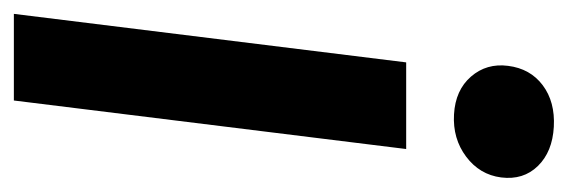

<svg xmlns="http://www.w3.org/2000/svg" viewBox="-312 -314 819 277"><g transform="rotate(90 97.5 -175.5)"><path d="M104 214H-21L49 -352H174ZM142 -565Q178 -563 198.5 -542Q219 -521 215 -489Q211 -458 185 -438.5Q159 -419 124 -421Q89 -423 69.5 -445.5Q50 -468 54 -499Q58 -531 82 -549Q106 -567 142 -565Z"/></g></svg>

Font: Josefin Sans Thin
Style: Bold Italic
Weight: 700
Italic angle: -7°
Version: Version 2.000